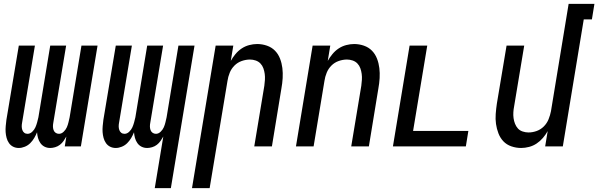

<svg xmlns="http://www.w3.org/2000/svg" viewBox="-20 -755 3085 990"><path d="M239 8Q223 8 210 1.5Q197 -5 188.5 -17Q180 -29 176 -43.5Q172 -58 171 -73Q165 -58 156.5 -43.5Q148 -29 136 -17Q124 -5 108 1.5Q92 8 77 8Q61 8 48 1.5Q35 -5 26.5 -17Q18 -29 14 -44Q10 -59 9 -74Q8 -89 9.5 -105Q11 -121 13 -137L77 -520H160L94 -123Q92 -113 92 -103.5Q92 -94 95 -85Q98 -76 105 -70.5Q112 -65 122 -65Q135 -65 146 -75.5Q157 -86 162.5 -98.5Q168 -111 171.5 -124Q175 -137 178 -150L239 -520H321L255 -123Q253 -113 253 -103.5Q253 -94 256 -85Q259 -76 266.5 -70.5Q274 -65 284 -65Q297 -65 308 -75.5Q319 -86 324.5 -98.5Q330 -111 333 -124Q336 -137 339 -150L400 -520H483L397 0H314L322 -51Q316 -40 308 -28.5Q300 -17 289 -8.5Q278 0 264.5 4Q251 8 239 8Z M778 215 822 -51Q816 -40 808 -28.5Q800 -17 789 -8.5Q778 0 764.5 4Q751 8 739 8Q723 8 710 1.5Q697 -5 688.5 -17Q680 -29 676 -43.5Q672 -58 671 -73Q665 -58 656.5 -43.5Q648 -29 636 -17Q624 -5 608 1.5Q592 8 577 8Q561 8 548 1.5Q535 -5 526.5 -17Q518 -29 514 -44Q510 -59 509 -74Q508 -89 509.5 -105Q511 -121 513 -137L577 -520H660L594 -123Q592 -113 592 -103.5Q592 -94 595 -85Q598 -76 605 -70.5Q612 -65 622 -65Q635 -65 646 -75.5Q657 -86 662.5 -98.5Q668 -111 671.5 -124Q675 -137 678 -150L739 -520H821L755 -123Q753 -113 753 -103.5Q753 -94 756 -85Q759 -76 766.5 -70.5Q774 -65 784 -65Q797 -65 808 -75.5Q819 -86 824.5 -98.5Q830 -111 833 -124Q836 -137 839 -150L900 -520H983L861 215Z M970 215 1092 -520H1183L1170 -441Q1180 -459 1194 -476Q1208 -493 1226 -505Q1244 -517 1265 -522.5Q1286 -528 1306 -528Q1332 -528 1356.5 -519.5Q1381 -511 1398 -493.5Q1415 -476 1424 -452.5Q1433 -429 1436 -404Q1439 -379 1437.5 -352.5Q1436 -326 1431 -299L1382 0H1291L1343 -313Q1345 -328 1346 -343.5Q1347 -359 1345 -374Q1343 -389 1338 -403Q1333 -417 1323 -427.5Q1313 -438 1298.5 -443Q1284 -448 1269 -448Q1248 -448 1226.5 -440.5Q1205 -433 1189 -417Q1173 -401 1164.5 -380Q1156 -359 1153 -338L1061 215Z M1506 0 1592 -520H1683L1670 -441Q1680 -459 1694 -476Q1708 -493 1726 -505Q1744 -517 1765 -522.5Q1786 -528 1806 -528Q1832 -528 1856.5 -519.5Q1881 -511 1898 -493.5Q1915 -476 1924 -452.5Q1933 -429 1936 -404Q1939 -379 1937.5 -352.5Q1936 -326 1931 -299L1882 0H1791L1843 -313Q1845 -328 1846 -343.5Q1847 -359 1845 -374Q1843 -389 1838 -403Q1833 -417 1823 -427.5Q1813 -438 1798.5 -443Q1784 -448 1769 -448Q1748 -448 1726.5 -440.5Q1705 -433 1689 -417Q1673 -401 1664.5 -380Q1656 -359 1653 -338L1597 0Z M2006 0 2092 -520H2183L2110 -80H2395L2382 0Z M2667 8Q2641 8 2616.5 -0.5Q2592 -9 2575.5 -26.5Q2559 -44 2550 -67.5Q2541 -91 2537.5 -116Q2534 -141 2536 -167.5Q2538 -194 2542 -221L2592 -520H2683L2631 -207Q2628 -192 2627 -176.5Q2626 -161 2628 -146Q2630 -131 2635.5 -117Q2641 -103 2650.5 -92.5Q2660 -82 2675 -77Q2690 -72 2705 -72Q2726 -72 2747 -79.5Q2768 -87 2784 -103Q2800 -119 2808.5 -140Q2817 -161 2821 -182L2912 -735H3045L3032 -655H2990L2882 0H2791L2804 -79Q2794 -61 2779.5 -44Q2765 -27 2747 -15Q2729 -3 2708 2.5Q2687 8 2667 8Z"/></svg>

Font: Iosevka Term Curly Md Obl
Style: Regular
Weight: 500
Italic angle: -9°
Designer: Belleve Invis
Foundry: Belleve Invis
Version: Version 32.3.0